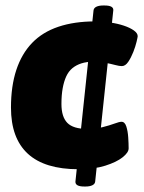

<svg xmlns="http://www.w3.org/2000/svg" viewBox="-20 -609 525 700"><path d="M287 71Q254 71 255 53L321 -571Q322 -580 331.5 -584.5Q341 -589 356 -589H361Q395 -589 393 -571L327 53Q326 62 316.5 66.5Q307 71 292 71ZM266 8Q143 8 81.5 -48.5Q20 -105 20 -217Q20 -295 39.5 -354Q59 -413 97 -452.5Q135 -492 193 -511.5Q251 -531 327 -531Q354 -531 381.5 -527Q409 -523 431.5 -515.5Q454 -508 468 -498Q482 -488 482 -477Q482 -474 478 -457Q474 -440 466 -419.5Q458 -399 447.5 -383.5Q437 -368 424 -368Q415 -368 400 -372Q385 -376 365 -380Q345 -384 320 -384Q296 -384 277 -378Q258 -372 244 -360.5Q230 -349 221.5 -330.5Q213 -312 208.5 -287Q204 -262 204 -230Q204 -183 225.5 -161Q247 -139 298 -139Q329 -139 354.5 -145.5Q380 -152 397.5 -158.5Q415 -165 423 -165Q435 -165 440.5 -148Q446 -131 447.5 -108Q449 -85 449 -68Q449 -53 427 -35.5Q405 -18 364 -5Q323 8 266 8Z"/></svg>

Font: Asap Black
Style: Italic
Weight: 900
Italic angle: -6°
Designer: Pablo Cosgaya
Foundry: Omnibus-Type
Version: Version 3.001